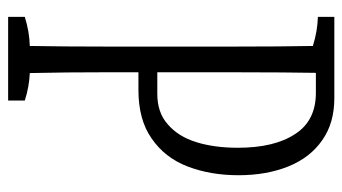

<svg xmlns="http://www.w3.org/2000/svg" viewBox="-203 -640 833 467"><g transform="rotate(90 213.5 -406.5)"><path d="M218.8 -803.2Q279.3 -803.2 320.8 -773.9Q363.3 -744.6 384.8 -691.4Q406.2 -638.2 406.2 -570.1Q406.2 -502 385 -446.5Q363.8 -391.1 316.9 -358.9Q271.5 -326.7 198.7 -326.7Q198.7 -326.7 155.8 -326.7Q155.8 -289.6 155.8 -243.2Q155.8 -185.1 156.2 -155.3Q156.7 -125.5 157.7 -62.5Q191.4 -61 224.6 -50.3Q224.6 -35.2 224.6 -9.8Q224.6 -9.8 21 -9.8Q21 -34.7 21 -50.3Q56.6 -61.5 91.8 -62.5Q93.3 -142.6 93.3 -251Q93.3 -411.1 93.3 -560.5Q93.3 -670.4 91.8 -751Q56.2 -762.2 21 -763.2Q21 -788.1 21 -803.2Q21 -803.2 218.8 -803.2ZM208 -372.6Q253.9 -372.6 282.2 -397.9Q312 -423.3 325.7 -467.3Q339.4 -511.2 339.4 -568.4Q339.4 -657.2 306.2 -707.5Q273.9 -758.3 205.6 -758.3Q205.6 -758.3 157.2 -758.3Q156.7 -699.2 156.2 -674.8Q155.8 -629.9 155.8 -561.5Q155.8 -471.7 155.8 -372.6Q155.8 -372.6 208 -372.6Z"/></g></svg>

Font: Scarab Serif
Style: Light
Weight: 300
Designer: John Roberts
Foundry: Scarab
Version: 1.0